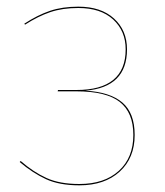

<svg xmlns="http://www.w3.org/2000/svg" viewBox="-20 -547 495 576"><path d="M361 -399Q361 -285 236 -275Q310 -271 347 -239.5Q384 -208 384 -142Q384 -73 339 -32Q294 9 218 9Q158 9 118 -9.5Q78 -28 39 -61L42 -64Q80 -31 119.5 -13Q159 5 218 5Q293 5 336.5 -34.5Q380 -74 380 -142Q380 -209 339.5 -241Q299 -273 209 -273H153L154 -277H209Q357 -277 357 -399Q357 -454 319.5 -488.5Q282 -523 215 -523Q167 -523 130.5 -510.5Q94 -498 55 -473L53 -476Q93 -502 130 -514.5Q167 -527 215 -527Q283 -527 322 -491.5Q361 -456 361 -399Z"/></svg>

Font: FiraGO Four
Style: Regular
Weight: 100
Designer: bBox Type
Foundry: bBox Type GmbH
Version: Version 1.001